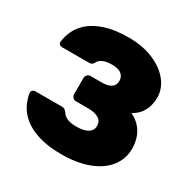

<svg xmlns="http://www.w3.org/2000/svg" viewBox="-161 -862 1015 1025"><g transform="rotate(30 346.5 -350.0)"><path d="M346 10Q263 10 205 -8Q147 -26 111 -55.5Q75 -85 57.5 -121Q40 -157 36 -190Q35 -199 42 -205.5Q49 -212 58 -212H220Q233 -212 239.5 -207.5Q246 -203 253 -194Q263 -177 284 -167.5Q305 -158 341 -158Q372 -158 393.5 -165Q415 -172 425.5 -185Q436 -198 436 -216Q436 -246 412.5 -260Q389 -274 346 -274H272Q261 -274 253 -282.5Q245 -291 245 -302V-402Q245 -413 253 -421.5Q261 -430 272 -430H345Q378 -430 398.5 -443Q419 -456 419 -484Q419 -500 411 -513Q403 -526 386 -533Q369 -540 342 -540Q305 -540 284.5 -529.5Q264 -519 258 -504Q253 -495 247 -491Q241 -487 228 -487H64Q55 -487 48 -493Q41 -499 42 -508Q46 -543 62.5 -578.5Q79 -614 114 -643.5Q149 -673 206 -691.5Q263 -710 347 -710Q435 -710 500.5 -682Q566 -654 602.5 -608Q639 -562 639 -506Q639 -484 632.5 -458.5Q626 -433 609.5 -409.5Q593 -386 561 -368Q599 -349 620.5 -322Q642 -295 650.5 -264.5Q659 -234 659 -206Q659 -141 621 -92.5Q583 -44 512.5 -17Q442 10 346 10Z"/></g></svg>

Font: Rubik Light ExtraBold
Style: Regular
Weight: 800
Version: Version 2.104